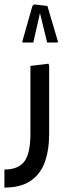

<svg xmlns="http://www.w3.org/2000/svg" viewBox="-20 -651 298 871"><path d="M0 200V118Q63 118 90.5 81.5Q118 45 118 -45V-352L200 -362L203 -354V-45Q203 30 183 85Q163 140 118 170Q73 200 0 200ZM135 -631 195 -624 243 -462 241 -458H194L159 -601L164 -603L131 -458H83L81 -462L127 -624Z"/></svg>

Font: Fustat Medium
Style: Regular
Weight: 500
Designer: Mohamed Gaber, Khaled Hosny, Laura Garcia Mut
Foundry: Kief Type Foundry, Alif Type Foundry, Hard Type Foundry
Version: Version 1.007